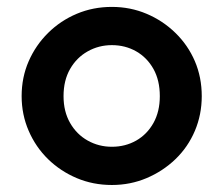

<svg xmlns="http://www.w3.org/2000/svg" viewBox="-20 -524 650 559"><path d="M305.7 14.6Q251 14.6 203.6 -5.4Q156.2 -25.4 120.1 -60.5Q84 -95.7 63.5 -143.1Q43 -190.4 43 -244.1Q43 -298.8 63.5 -345.7Q84 -392.6 120.1 -428.2Q156.2 -463.9 203.6 -483.9Q251 -503.9 305.7 -503.9Q359.4 -503.9 406.7 -483.9Q454.1 -463.9 490.7 -428.2Q527.3 -392.6 547.4 -345.7Q567.4 -298.8 567.4 -244.1Q567.4 -190.4 547.4 -143.1Q527.3 -95.7 490.7 -60.5Q454.1 -25.4 406.7 -5.4Q359.4 14.6 305.7 14.6ZM305.7 -96.7Q344.7 -96.7 376.5 -114.7Q408.2 -132.8 426.8 -166Q445.3 -199.2 445.3 -244.1Q445.3 -290 426.8 -323.2Q408.2 -356.4 376.5 -374.5Q344.7 -392.6 305.7 -392.6Q267.6 -392.6 235.4 -374.5Q203.1 -356.4 184.1 -323.2Q165 -290 165 -244.1Q165 -199.2 184.1 -166Q203.1 -132.8 235.4 -114.7Q267.6 -96.7 305.7 -96.7Z"/></svg>

Font: Sen SemiBold
Style: Regular
Weight: 600
Designer: Kosal Sen, Philatype
Foundry: Philatype
Version: Version 2.000;gftools[0.9.31]